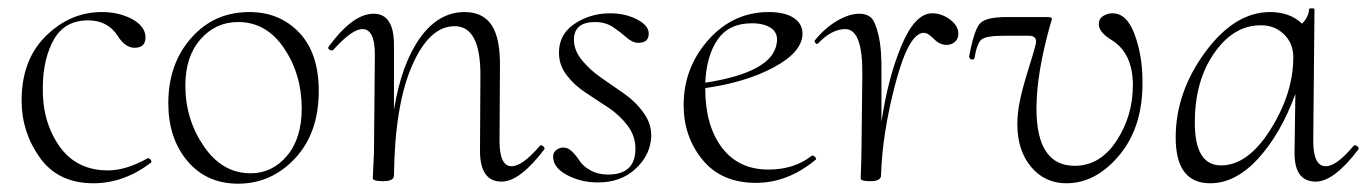

<svg xmlns="http://www.w3.org/2000/svg" viewBox="-20 -428 3289 462"><path d="M205 13Q120 13 76 -48.5Q32 -110 32 -186Q32 -284 90.5 -341.5Q149 -399 225 -399Q265 -399 296 -383Q327 -367 330 -342Q332 -313 304 -313Q281 -313 263 -342Q239 -379 192 -379Q136 -379 110 -333.5Q84 -288 83 -220Q81 -137 122 -77.5Q163 -18 240 -18Q283 -18 335 -47Q336 -48 339 -46.5Q342 -45 343.5 -42Q345 -39 344 -37Q278 13 205 13Z M553 14Q477 14 431 -40.5Q385 -95 385 -180Q385 -274 440 -336.5Q495 -399 580 -399Q653 -399 700 -349.5Q747 -300 747 -209Q747 -108 690 -47Q633 14 553 14ZM583 -11Q635 -11 670.5 -53Q706 -95 706 -167Q706 -249 663.5 -312Q621 -375 553 -375Q499 -375 462.5 -333.5Q426 -292 426 -222Q426 -141 470.5 -76Q515 -11 583 -11Z M1279 -77Q1281 -79 1284 -78Q1287 -77 1289 -74Q1291 -71 1290 -69Q1231 9 1187 9Q1135 9 1135 -65L1136 -248Q1136 -365 1074 -365Q1013 -365 971.5 -270Q930 -175 928 -6Q928 8 902 8Q880 8 877 2Q877 1 877.5 -11Q878 -23 879 -41Q880 -59 880 -74L882 -297Q882 -358 852 -358Q827 -358 782 -308Q780 -306 776 -307Q772 -308 770.5 -310.5Q769 -313 771 -316Q829 -395 879 -395Q928 -395 928 -320V-164Q946 -274 990.5 -336.5Q1035 -399 1098 -399Q1142 -399 1163 -367.5Q1184 -336 1183 -267L1182 -89Q1182 -28 1211 -28Q1237 -28 1279 -77Z M1419 11Q1378 11 1345 -6.5Q1312 -24 1311 -49Q1310 -60 1318 -66.5Q1326 -73 1336 -73Q1347 -73 1357 -63Q1367 -53 1375 -40.5Q1383 -28 1401 -18Q1419 -8 1443 -8Q1509 -8 1509 -70Q1509 -101 1490 -126Q1471 -151 1444 -169Q1417 -187 1390 -204.5Q1363 -222 1344 -246.5Q1325 -271 1325 -301Q1325 -346 1363 -371Q1401 -396 1448 -396Q1484 -396 1512.5 -381.5Q1541 -367 1541 -347Q1541 -325 1516 -325Q1502 -325 1488 -337.5Q1474 -350 1455.5 -362.5Q1437 -375 1412 -375Q1361 -375 1361 -332Q1361 -307 1380.5 -283Q1400 -259 1428 -240Q1456 -221 1483.5 -201.5Q1511 -182 1529.5 -155.5Q1548 -129 1547 -99Q1545 -55 1509.5 -22Q1474 11 1419 11Z M1933 -53Q1936 -55 1940.5 -51Q1945 -47 1943 -44Q1876 12 1799 12Q1716 12 1670.5 -43.5Q1625 -99 1625 -175Q1625 -265 1684.5 -332Q1744 -399 1830 -399Q1869 -399 1890.5 -384.5Q1912 -370 1911 -345Q1909 -302 1842 -266Q1775 -230 1677 -216V-215Q1677 -126 1717 -73Q1757 -20 1829 -20Q1891 -20 1933 -53ZM1789 -372Q1734 -372 1707 -333Q1680 -294 1677 -229Q1839 -254 1849 -324Q1853 -348 1836 -360Q1819 -372 1789 -372Z M2223 -396Q2246 -396 2266 -381Q2286 -366 2286 -347Q2286 -334 2277.5 -327Q2269 -320 2258 -320Q2241 -320 2227 -334.5Q2213 -349 2203 -349Q2167 -349 2135 -228.5Q2103 -108 2100 -6Q2100 8 2074 8Q2052 8 2051 2Q2051 1 2051.5 -12Q2052 -25 2052.5 -43Q2053 -61 2053 -74L2055 -249Q2056 -358 2014 -358Q1981 -358 1948 -323Q1947 -322 1945 -322.5Q1943 -323 1941.5 -325.5Q1940 -328 1940 -330Q1964 -360 1993.5 -377.5Q2023 -395 2048 -395Q2065 -395 2075.5 -386Q2086 -377 2094 -343Q2102 -309 2101 -249V-135Q2117 -242 2149.5 -319Q2182 -396 2223 -396Z M2546 13Q2494 13 2461 -26.5Q2428 -66 2428 -129Q2428 -157 2434.5 -187.5Q2441 -218 2454 -259.5Q2467 -301 2471 -317Q2479 -342 2456 -342H2397Q2354 -342 2342.5 -333.5Q2331 -325 2325 -289Q2324 -282 2315 -286Q2312 -289 2312 -292Q2324 -357 2338.5 -372Q2353 -387 2402 -387H2499Q2509 -387 2510.5 -384.5Q2512 -382 2509 -375Q2474 -253 2474 -167Q2474 -29 2566 -29Q2627 -29 2666.5 -89Q2706 -149 2706 -223Q2706 -299 2656 -331Q2624 -350 2624 -370Q2624 -383 2634.5 -389.5Q2645 -396 2657 -396Q2691 -396 2709.5 -347Q2728 -298 2729 -239Q2732 -126 2675 -56.5Q2618 13 2546 13Z M3237 -77Q3239 -79 3242.5 -78Q3246 -77 3248 -74Q3250 -71 3249 -69Q3190 9 3146 9Q3093 9 3095 -65L3097 -202Q3062 -106 3007.5 -46.5Q2953 13 2892 13Q2809 13 2809 -97Q2809 -206 2880 -302.5Q2951 -399 3036 -399Q3084 -399 3113 -371Q3129 -387 3130 -406Q3130 -408 3136.5 -408Q3143 -408 3143 -406L3140 -89Q3140 -28 3170 -28Q3196 -28 3237 -77ZM2918 -30Q2983 -30 3037.5 -117Q3092 -204 3092 -290Q3092 -325 3068 -347Q3044 -369 3009 -367Q2946 -365 2900.5 -298.5Q2855 -232 2855 -133Q2855 -30 2918 -30Z"/></svg>

Font: Cormorant Upright Light
Style: Regular
Weight: 300
Designer: Christian Thalmann (Catharsis Fonts)
Foundry: Catharsis Fonts
Version: Version 3.302;PS 003.302;hotconv 1.0.88;makeotf.lib2.5.64775